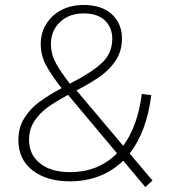

<svg xmlns="http://www.w3.org/2000/svg" viewBox="-20 -723 686 773"><path d="M54 -159Q54 -209 77.5 -247Q101 -285 137.5 -312Q174 -339 228 -368Q185 -423 164.5 -462Q144 -501 144 -546Q144 -591 166.5 -627Q189 -663 228 -683Q267 -703 316 -703Q390 -703 430.5 -665.5Q471 -628 471 -568Q471 -518 446.5 -480.5Q422 -443 384 -416Q346 -389 288 -359L476 -136Q534 -214 551 -345L589 -340Q571 -194 502 -105L594 4L565 30L476 -76Q390 7 261 7Q167 7 110.5 -37.5Q54 -82 54 -159ZM261 -30Q377 -30 451 -106L254 -341Q204 -314 172 -291Q140 -268 118.5 -235.5Q97 -203 97 -160Q97 -100 141.5 -65Q186 -30 261 -30ZM261 -386Q346 -429 389 -468.5Q432 -508 432 -567Q432 -611 403 -640Q374 -669 316 -669Q258 -669 221.5 -634Q185 -599 185 -546Q185 -506 203.5 -471.5Q222 -437 261 -386Z"/></svg>

Font: Hanken Grotesk ExtraLight
Style: Regular
Weight: 200
Designer: Alfredo Marco Pradil
Foundry: Hanken Design Co.
Version: Version 3.014